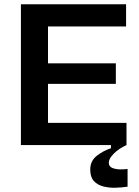

<svg xmlns="http://www.w3.org/2000/svg" viewBox="-20 -680 652 900"><path d="M78 0V-660H571V-556H205V-383H523V-287H205V-104H573V0ZM578 195Q552 199 522 200Q492 201 464.5 194Q437 187 420 168.5Q403 150 403 115Q403 74 434 50Q465 26 500 15V-6H573V0Q536 17 513 40.5Q490 64 490 82Q490 101 507 107.5Q524 114 545.5 114Q567 114 578 112Z"/></svg>

Font: Bricolage Grotesque 10pt SemiBold
Style: Regular
Weight: 600
Designer: Mathieu Triay
Foundry: Atelier Triay
Version: Version 1.000; ttfautohint (v1.8.4.7-5d5b);gftools[0.9.29]